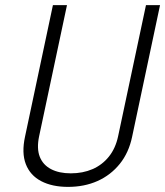

<svg xmlns="http://www.w3.org/2000/svg" viewBox="-20 -720 646 751"><path d="M497 -186 606 -700H551L442 -187Q432 -140 406 -107.5Q380 -75 342 -58.5Q304 -42 257 -42Q211 -42 179.5 -58.5Q148 -75 135.5 -107Q123 -139 133 -187L242 -700H187L78 -186Q64 -122 81 -78Q98 -34 141 -11.5Q184 11 246 11Q310 11 361.5 -12Q413 -35 448.5 -79Q484 -123 497 -186Z"/></svg>

Font: Advent Pro
Style: Italic
Weight: 400
Italic angle: -12°
Designer: VivaRado, Andreas Kalpakidis
Foundry: VivaRado, Andreas Kalpakidis
Version: Version 3.000